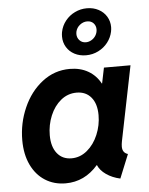

<svg xmlns="http://www.w3.org/2000/svg" viewBox="-56 -856 705 910"><g transform="rotate(-5 296.5 -401.0)"><path d="M32.2 -213.4Q32.2 -294.4 64.5 -367.7Q96.7 -440.9 154.5 -485.8Q212.4 -530.8 285.6 -530.8Q335.4 -530.8 372.8 -509.3Q410.2 -487.8 431.2 -448.7H432.6L447.8 -522.9H574.2L502.4 -168Q499.5 -153.3 499.5 -142.1Q499.5 -127.9 505.6 -118.7Q511.7 -109.4 525.4 -105L479.5 7.8Q441.4 -0.5 413.1 -20.3Q384.8 -40 374.5 -65.4H373.5Q310.1 7.8 219.7 7.8Q164.6 7.8 122.1 -19.3Q79.6 -46.4 55.9 -96.4Q32.2 -146.5 32.2 -213.4ZM402.8 -300.8Q402.8 -355 377.4 -385.5Q352.1 -416 308.1 -416Q266.1 -416 233.4 -389.4Q200.7 -362.8 182.4 -318.8Q164.1 -274.9 164.1 -225.6Q164.1 -170.9 189.2 -139.4Q214.4 -107.9 257.8 -107.9Q298.8 -107.9 332 -135.5Q365.2 -163.1 384 -207.8Q402.8 -252.4 402.8 -300.8ZM262.7 -686.5Q262.7 -698.2 264.6 -708Q270.5 -737.8 289.1 -761Q307.6 -784.2 334.5 -797.1Q361.3 -810.1 391.6 -810.1Q422.4 -810.1 446.8 -797.1Q471.2 -784.2 484.9 -761.5Q498.5 -738.8 498.5 -711.4Q498.5 -701.7 496.1 -689.5Q490.2 -661.6 472.4 -638.7Q454.6 -615.7 427.5 -602.1Q400.4 -588.4 369.1 -588.4Q338.4 -588.4 314.2 -601.1Q290 -613.8 276.4 -636.2Q262.7 -658.7 262.7 -686.5ZM428.7 -707Q428.7 -724.1 417.5 -736.1Q406.2 -748 387.7 -748Q368.7 -748 352.8 -735.4Q336.9 -722.7 332.5 -703.1Q331.5 -696.3 331.5 -692.9Q331.5 -674.8 343.3 -662.4Q355 -649.9 373.5 -649.9Q387.2 -649.9 400.1 -657.5Q413.1 -665 420.9 -678.2Q428.7 -691.4 428.7 -707Z"/></g></svg>

Font: Reddit Sans Fudge
Style: Bold
Weight: 700
Italic angle: -11.25°
Designer: Stephen Hutchings
Version: Version 1.013